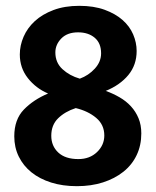

<svg xmlns="http://www.w3.org/2000/svg" viewBox="-20 -629 534 659"><path d="M252 -609Q302 -609 339 -595.5Q376 -582 400.5 -560.5Q425 -539 437 -511Q449 -483 449 -454Q449 -406 420.5 -371.5Q392 -337 343 -317Q368 -308 390.5 -295Q413 -282 429.5 -264Q446 -246 455.5 -223Q465 -200 465 -171Q465 -130 449 -96.5Q433 -63 403.5 -39.5Q374 -16 333.5 -3Q293 10 244 10Q195 10 155.5 -2.5Q116 -15 88 -37.5Q60 -60 44.5 -91.5Q29 -123 29 -161Q29 -219 62 -253Q95 -287 145 -308Q103 -326 75.5 -361Q48 -396 48 -442Q48 -473 61 -503Q74 -533 99.5 -556.5Q125 -580 163.5 -594.5Q202 -609 252 -609ZM170 -449Q170 -414 194.5 -391.5Q219 -369 254 -359Q284 -370 305.5 -393.5Q327 -417 327 -446Q327 -481 305 -499.5Q283 -518 248 -518Q211 -518 190.5 -497Q170 -476 170 -449ZM240 -258Q203 -246 179.5 -223Q156 -200 156 -163Q156 -128 180 -105.5Q204 -83 249 -83Q288 -83 313 -107Q338 -131 338 -164Q338 -201 310 -224.5Q282 -248 240 -258Z"/></svg>

Font: Mukta Mahee
Style: Bold
Weight: 700
Designer: Shuchita Grover, Noopur Datye, Girish Dalvi, Yashodeep Gholap
Foundry: Ek Type
Version: Version 2.538;PS 1.000;hotconv 16.6.51;makeotf.lib2.5.65220;